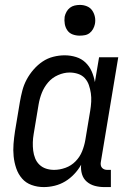

<svg xmlns="http://www.w3.org/2000/svg" viewBox="-20 -753 540 781"><path d="M158 8Q132 8 108.5 -0.5Q85 -9 69.5 -27Q54 -45 46 -68.5Q38 -92 35.5 -117Q33 -142 35 -167.5Q37 -193 41 -219L61 -339Q65 -362 71 -385Q77 -408 88.5 -429.5Q100 -451 116.5 -470Q133 -489 153 -502.5Q173 -516 196.5 -522Q220 -528 243 -528Q267 -528 289.5 -521Q312 -514 328 -498.5Q344 -483 353 -462.5Q362 -442 366 -419L383 -520H461L390 -93Q389 -87 390 -81Q391 -75 395 -70.5Q399 -66 404.5 -64Q410 -62 416 -62H431V8H404Q384 8 365.5 3Q347 -2 333 -14Q319 -26 313.5 -44.5Q308 -63 310 -83Q299 -63 282 -45Q265 -27 245 -15Q225 -3 202.5 2.5Q180 8 158 8ZM200 -62Q223 -62 246.5 -70.5Q270 -79 287.5 -97Q305 -115 314 -137.5Q323 -160 327 -183L347 -303Q350 -321 351 -339Q352 -357 349.5 -374Q347 -391 341.5 -407Q336 -423 325 -435Q314 -447 297.5 -452.5Q281 -458 263 -458Q240 -458 216 -447.5Q192 -437 175.5 -417.5Q159 -398 150 -375Q141 -352 137 -328L117 -208Q114 -191 113.5 -174Q113 -157 115 -140.5Q117 -124 123 -109Q129 -94 140.5 -83Q152 -72 167.5 -67Q183 -62 200 -62ZM304 -608Q289 -608 275.5 -613Q262 -618 254 -629.5Q246 -641 243.5 -655.5Q241 -670 243 -685Q245 -695 250.5 -705Q256 -715 264.5 -721.5Q273 -728 283.5 -730.5Q294 -733 305 -733Q320 -733 333.5 -727.5Q347 -722 355 -710.5Q363 -699 366 -684.5Q369 -670 366 -655Q364 -645 358.5 -635Q353 -625 344.5 -618.5Q336 -612 325.5 -610Q315 -608 304 -608Z"/></svg>

Font: Iosevka Curly Slab
Style: Italic
Weight: 400
Italic angle: -9°
Monospace: yes
Designer: Belleve Invis
Foundry: Belleve Invis
Version: Version 22.1.2; ttfautohint (v1.8.4)